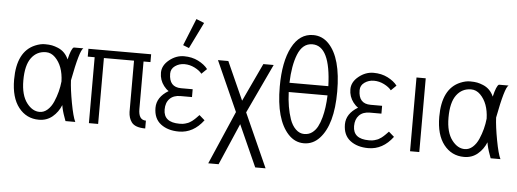

<svg xmlns="http://www.w3.org/2000/svg" viewBox="-58 -959 3600 1336"><g transform="rotate(5 1741.5 -290.5)"><path d="M386.2 -108.9Q366.2 -59.1 326.7 -26.1Q287.1 6.8 232.4 6.8Q145 6.8 90.8 -62.3Q36.6 -131.3 36.6 -256.8Q36.6 -453.1 161.6 -505.4Q197.8 -520.5 228.5 -520.5Q259.3 -520.5 278.8 -516.6Q298.3 -512.7 320.8 -503.4Q371.6 -482.4 395 -428.7Q413.1 -505.9 430.7 -515.1H498Q471.7 -499 431.2 -285.6Q434.1 -223.1 451.7 -128.9Q469.2 -34.7 486.3 0H418Q417.5 -2 409.2 -24.4Q391.6 -71.8 386.2 -108.9ZM366.2 -272.5Q362.8 -380.4 305.7 -437.5Q277.3 -465.8 241.2 -465.8Q177.7 -465.8 139.4 -414.3Q101.1 -362.8 101.1 -256.8Q101.1 -153.3 143.6 -98.6Q182.6 -47.9 232.4 -47.9Q262.7 -47.9 287.8 -70.3Q313 -92.8 328.6 -128.9Q358.9 -198.7 366.2 -272.5Z M922.9 -460.4V-127.9Q922.9 -51.8 975.1 -51.8V2.9Q903.8 2.9 878.9 -31.2Q857.9 -59.6 856.4 -102.5Q856.4 -111.3 856.4 -127.9V-460.4H646V0H581.5V-460.4H533.2V-515.1H971.2V-460.4Z M1187.5 -597.7 1263.7 -786.6 1319.3 -764.2 1229.5 -581.1ZM1114.7 -270.5Q1097.2 -281.2 1081.1 -302.2Q1050.3 -342.3 1050.3 -393.3Q1050.3 -444.3 1097.9 -482.9Q1145.5 -521.5 1201.2 -521.5Q1256.8 -521.5 1300.5 -499.3Q1344.2 -477.1 1367.7 -446.3L1331.1 -410.6Q1314.5 -432.1 1280.3 -449.5Q1246.1 -466.8 1209 -466.8Q1171.9 -466.8 1143.3 -446.5Q1114.7 -426.3 1114.7 -392.6Q1114.7 -297.9 1199.7 -297.9H1280.3V-243.2H1199.7Q1151.4 -243.2 1124.8 -215.8Q1098.1 -188.5 1098.1 -140.6Q1098.1 -50.8 1209.5 -50.8Q1235.8 -50.8 1248.3 -55.2Q1260.7 -59.6 1267.3 -61.5Q1273.9 -63.5 1283.2 -69.8Q1292.5 -76.2 1296.1 -78.1Q1299.8 -80.1 1309.3 -89.1Q1318.8 -98.1 1320.6 -99.6Q1322.3 -101.1 1332.5 -111.8L1343.3 -123L1381.3 -89.8Q1311 3.9 1209.5 3.9Q1132.3 3.9 1083 -33.9Q1033.7 -71.8 1033.7 -146.7Q1033.7 -221.7 1114.7 -270.5Z M1433.1 206.1 1594.2 -166 1438 -515.1H1510.3L1629.9 -248.5L1754.9 -515.1H1827.1L1665 -169.9L1833.5 206.1H1761.2L1630.9 -84.5L1505.4 206.1Z M1882.3 -369.1Q1882.3 -543 1935.3 -644.8Q1988.3 -746.6 2083.5 -746.6Q2147 -746.6 2192.4 -699.2Q2283.7 -604 2283.7 -368.7Q2283.7 -138.2 2192.4 -40Q2146.5 9.3 2083.3 9.3Q2020 9.3 1973.6 -41Q1882.3 -140.1 1882.3 -369.1ZM2218.8 -336.9H1947.8Q1951.7 -230.5 1979.5 -149.4Q1994.6 -106 2021.2 -80.6Q2047.9 -55.2 2080.1 -55.2Q2112.3 -55.2 2135.5 -72.5Q2158.7 -89.8 2173.1 -117.2Q2187.5 -144.5 2197.8 -182.6Q2215.8 -249 2218.8 -336.9ZM1947.3 -401.4H2218.8Q2209.5 -682.1 2083.5 -682.1Q2014.6 -682.1 1981.9 -599.6Q1951.2 -522.5 1947.3 -401.4Z M2438 -270.5Q2420.4 -281.2 2404.3 -302.2Q2373.5 -342.3 2373.5 -393.3Q2373.5 -444.3 2421.1 -482.9Q2468.8 -521.5 2524.4 -521.5Q2580.1 -521.5 2623.8 -499.3Q2667.5 -477.1 2690.9 -446.3L2654.3 -410.6Q2637.7 -432.1 2603.5 -449.5Q2569.3 -466.8 2532.2 -466.8Q2495.1 -466.8 2466.6 -446.5Q2438 -426.3 2438 -392.6Q2438 -297.9 2522.9 -297.9H2603.5V-243.2H2522.9Q2474.6 -243.2 2448 -215.8Q2421.4 -188.5 2421.4 -140.6Q2421.4 -50.8 2532.7 -50.8Q2559.1 -50.8 2571.5 -55.2Q2584 -59.6 2590.6 -61.5Q2597.2 -63.5 2606.4 -69.8Q2615.7 -76.2 2619.4 -78.1Q2623 -80.1 2632.6 -89.1Q2642.1 -98.1 2643.8 -99.6Q2645.5 -101.1 2655.8 -111.8L2666.5 -123L2704.6 -89.8Q2634.3 3.9 2532.7 3.9Q2455.6 3.9 2406.2 -33.9Q2356.9 -71.8 2356.9 -146.7Q2356.9 -221.7 2438 -270.5Z M2824.7 0V-515.1H2889.2V0Z M3356 -108.9Q3335.9 -59.1 3296.4 -26.1Q3256.8 6.8 3202.1 6.8Q3114.7 6.8 3060.5 -62.3Q3006.3 -131.3 3006.3 -256.8Q3006.3 -453.1 3131.3 -505.4Q3167.5 -520.5 3198.2 -520.5Q3229 -520.5 3248.5 -516.6Q3268.1 -512.7 3290.5 -503.4Q3341.3 -482.4 3364.7 -428.7Q3382.8 -505.9 3400.4 -515.1H3467.8Q3441.4 -499 3400.9 -285.6Q3403.8 -223.1 3421.4 -128.9Q3439 -34.7 3456.1 0H3387.7Q3387.2 -2 3378.9 -24.4Q3361.3 -71.8 3356 -108.9ZM3335.9 -272.5Q3332.5 -380.4 3275.4 -437.5Q3247.1 -465.8 3210.9 -465.8Q3147.5 -465.8 3109.1 -414.3Q3070.8 -362.8 3070.8 -256.8Q3070.8 -153.3 3113.3 -98.6Q3152.3 -47.9 3202.1 -47.9Q3232.4 -47.9 3257.6 -70.3Q3282.7 -92.8 3298.3 -128.9Q3328.6 -198.7 3335.9 -272.5Z"/></g></svg>

Font: News Cycle
Style: Regular
Weight: 500
Version: Version 0.5.2